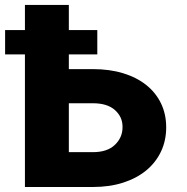

<svg xmlns="http://www.w3.org/2000/svg" viewBox="-41 -747 746 767"><path d="M-20.6 -626.8H58.6V-727.3H234V-626.8H347.7V-529.8H234V-470.9H330.3Q397 -470.9 451 -454.4Q505 -437.9 543.1 -407.5Q581.3 -377.1 602.1 -334.2Q622.9 -291.2 622.9 -238.3Q622.9 -185.4 602.1 -141.5Q581.3 -97.7 543.1 -66.2Q505 -34.8 451 -17.4Q397 0 330.3 0H58.6V-529.8H-20.6ZM234 -334.5V-139.2H330.3Q387.8 -139.2 418.3 -168.7Q448.9 -198.2 448.5 -239.7Q448.9 -279.8 418.3 -307.2Q387.8 -334.5 330.3 -334.5Z"/></svg>

Font: Inter P Extra Bold
Style: Regular
Weight: 800
Designer: Rasmus Andersson
Foundry: rsms
Version: Version 3.018;git-588b23468